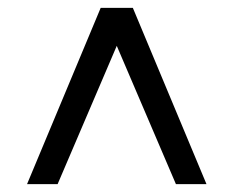

<svg xmlns="http://www.w3.org/2000/svg" viewBox="-20 -727 596 490"><path d="M49 -257 237 -707H319L507 -257H429L278 -610L127 -257Z"/></svg>

Font: Georama Extended
Style: Regular
Weight: 400
Width: 7
Designer: Jean-Baptiste Levee
Foundry: Production Type
Version: Version 1.000